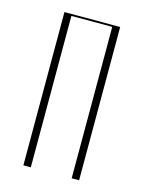

<svg xmlns="http://www.w3.org/2000/svg" viewBox="-84 -547 444 599"><g transform="rotate(15 138.0 -247.5)"><path d="M230 -495V0H206V-489H74V0H50V-495Z"/></g></svg>

Font: Moniqa Thin Display
Style: Regular
Weight: 100
Designer: Rajesh Rajput
Foundry: Rajesh Rajput
Version: Version 1.000